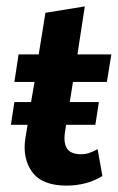

<svg xmlns="http://www.w3.org/2000/svg" viewBox="-20 -570 369 600"><path d="M14 -180 25 -251H77L88 -314H25L38 -400H101L122 -530L245 -550L222 -400H328L314 -314H208L198 -251H289L278 -180H161L193 -218L183 -157Q178 -122 190 -105Q202 -88 234 -88Q248 -88 261.5 -93Q275 -98 285 -104L300 -20Q276 -5 247.5 2.5Q219 10 188 10Q112 10 81 -32Q50 -74 59 -136L72 -215L100 -180Z"/></svg>

Font: Rokkitt SemiBold
Style: Bold Italic
Weight: 700
Italic angle: -9°
Version: Version 3.103